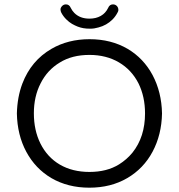

<svg xmlns="http://www.w3.org/2000/svg" viewBox="-20 -869 833 894"><path d="M438.5 -741.2Q476.6 -751 503.9 -778.3Q518.6 -793 528.3 -812.5Q531.2 -817.4 531.2 -822.3Q531.2 -834 523.9 -841.3Q516.6 -848.6 505.9 -848.6Q490.2 -848.6 483.4 -832Q471.7 -807.6 449.2 -794.9Q426.8 -782.2 396.5 -782.2Q352.5 -782.2 326.2 -808.6Q316.4 -818.4 309.6 -832Q302.7 -848.6 287.1 -848.6Q276.4 -848.6 269 -840.8Q261.7 -833 261.7 -825.2Q261.7 -817.4 265.6 -809.6Q274.4 -793 288.1 -779.3Q301.8 -765.6 315.4 -757.8Q329.1 -750 341.8 -745.1Q354.5 -740.2 368.2 -737.8Q381.8 -735.4 400.4 -735.4Q418.9 -735.4 438.5 -741.2ZM574.2 -641.6Q497.1 -686.5 397 -686.5Q296.9 -686.5 219.7 -641.6Q125 -586.9 84 -479.5Q60.5 -417 58.6 -340.8Q60.5 -240.2 102.5 -162.1Q144.5 -84 218.8 -40Q295.9 4.9 396 4.9Q496.1 4.9 572.3 -39.6Q648.4 -84 690.4 -162.6Q732.4 -241.2 734.4 -340.8Q732.4 -440.4 690.4 -519.5Q648.4 -597.7 574.2 -641.6ZM655.3 -340.8Q655.3 -231.4 596.7 -158.2Q570.3 -126 534.2 -103.5Q477.5 -68.4 396.5 -68.4Q317.4 -68.4 258.8 -102.5Q200.2 -136.7 168 -201.2Q137.7 -262.7 137.7 -341.3Q137.7 -419.9 168.9 -480.5Q200.2 -543 258.8 -578.1Q315.4 -613.3 396.5 -613.3Q474.6 -613.3 533.7 -578.6Q592.8 -543.9 625 -480.5Q655.3 -418.9 655.3 -340.8Z"/></svg>

Font: FakePearl
Style: Light
Weight: 350
Version: Version 1.2